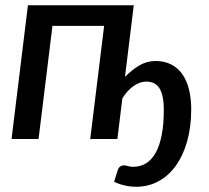

<svg xmlns="http://www.w3.org/2000/svg" viewBox="-20 -530 796 732"><path d="M487.5 106Q514 106 535.8 93.2Q557.5 80.5 572.8 53.8Q588 27 596.2 -13.8Q604.5 -54.5 604.5 -110Q604.5 -140.5 600 -161.2Q595.5 -182 587 -194.8Q578.5 -207.5 566 -213.2Q553.5 -219 537.5 -219Q513.5 -219 489.2 -202Q465 -185 446.5 -155L427.5 0H324L377 -431.5H180L127 0H24L86.5 -510H490L456.5 -237Q483 -264 511.8 -280.8Q540.5 -297.5 572.5 -297.5Q607 -297.5 632.8 -284.2Q658.5 -271 675.2 -247Q692 -223 700.5 -189Q709 -155 709 -114Q709 -46 693.5 8.8Q678 63.5 650.2 102Q622.5 140.5 584 161.2Q545.5 182 499.5 182Q477 182 455.2 177Q433.5 172 415 163L428.5 120Q431 111 437.2 105.8Q443.5 100.5 453.5 100.5Q459 100.5 467.5 103.2Q476 106 487.5 106Z"/></svg>

Font: Lato Semibold
Style: Italic
Weight: 600
Italic angle: -7°
Designer: Lukasz Dziedzic
Foundry: tyPoland Lukasz Dziedzic
Version: Version 2.006; 2014-01-15